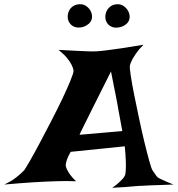

<svg xmlns="http://www.w3.org/2000/svg" viewBox="-120 -898 844 912"><path d="M158.2 -661.1Q207 -658.2 240.7 -656.7Q274.4 -655.3 296.9 -654.3Q322.3 -653.3 339.8 -654.3Q357.4 -655.3 387.7 -659.2Q413.1 -662.1 455.6 -668.5Q498 -674.8 561.5 -685.5Q539.1 -663.1 526.9 -645Q514.6 -627 507.8 -614.3Q500 -598.6 497.1 -587.9Q495.1 -578.1 501 -539.1Q506.8 -500 517.6 -446.8Q528.3 -393.6 541 -333.5Q553.7 -273.4 566.4 -221.2Q579.1 -168.9 589.4 -132.3Q599.6 -95.7 604.5 -88.9Q619.1 -68.4 623 -62Q627 -55.7 636.7 -50.8Q640.6 -48.8 649.4 -44.9Q657.2 -41 670.4 -35.2Q683.6 -29.3 704.1 -21.5Q666 -19.5 638.7 -19Q611.3 -18.6 593.8 -17.6Q573.2 -16.6 558.6 -15.6Q543.9 -15.6 523.4 -13.7Q505.9 -11.7 478 -9.8Q450.2 -7.8 413.1 -5.9Q432.6 -19.5 444.8 -30.8Q457 -42 463.9 -49.8Q471.7 -59.6 474.6 -67.4Q476.6 -76.2 477.5 -93.8Q478.5 -109.4 477.5 -135.3Q476.6 -161.1 472.7 -203.1L215.8 -176.8Q206.1 -160.2 201.2 -147.9Q196.3 -135.7 194.3 -127Q191.4 -116.2 192.4 -109.4Q194.3 -101.6 199.2 -90.8Q204.1 -81.1 213.4 -67.9Q222.7 -54.7 241.2 -37.1Q216.8 -38.1 191.4 -38.1Q166 -38.1 144.5 -37.1Q119.1 -36.1 94.7 -35.2Q70.3 -34.2 39.1 -32.2Q12.7 -30.3 -22.9 -27.8Q-58.6 -25.4 -99.6 -21.5Q-74.2 -33.2 -56.6 -45.4Q-39.1 -57.6 -27.3 -68.4Q-13.7 -80.1 -3.9 -90.8Q2.9 -100.6 23.4 -136.2Q43.9 -171.9 69.8 -220.7Q95.7 -269.5 124.5 -325.2Q153.3 -380.9 176.8 -430.2Q200.2 -479.5 214.8 -515.6Q229.5 -551.8 229.5 -562.5Q227.5 -575.2 219.7 -590.8Q212.9 -604.5 198.7 -622.1Q184.6 -639.6 158.2 -661.1ZM460.9 -275.4Q455.1 -309.6 450.2 -334.5Q445.3 -359.4 442.4 -376Q438.5 -395.5 436.5 -410.2Q433.6 -423.8 429.7 -445.3Q425.8 -463.9 420.4 -491.7Q415 -519.5 407.2 -558.6Q351.6 -447.3 320.8 -386.2Q290 -325.2 276.4 -296.9Q259.8 -263.7 257.8 -257.8ZM257.8 -877.9Q275.4 -878.9 289.6 -869.1Q303.7 -859.4 311 -844.7Q318.4 -830.1 316.9 -814Q315.4 -797.9 302.7 -786.1Q281.2 -766.6 252.9 -767.1Q224.6 -767.6 210 -790Q202.1 -801.8 201.7 -816.4Q201.2 -831.1 207 -844.7Q212.9 -858.4 225.6 -867.7Q238.3 -877 257.8 -877.9ZM436.5 -877.9Q454.1 -878.9 468.3 -868.7Q482.4 -858.4 489.7 -843.8Q497.1 -829.1 495.6 -813Q494.1 -796.9 481.4 -785.2Q470.7 -775.4 457.5 -771Q444.3 -766.6 431.6 -766.6Q418.9 -766.6 407.2 -772.5Q395.5 -778.3 388.7 -789.1Q380.9 -800.8 380.4 -815.4Q379.9 -830.1 385.7 -843.8Q391.6 -857.4 404.3 -867.2Q417 -877 436.5 -877.9Z"/></svg>

Font: Lakki Reddy
Style: Regular
Weight: 400
Designer: Appaji Ambarisha Darbha
Version: Version 1.0.4; ttfautohint (v1.2.42-39fb)